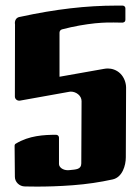

<svg xmlns="http://www.w3.org/2000/svg" viewBox="-20 -673 506 693"><path d="M273.4 -83.5C273.4 -61 253.9 -61.5 231.9 -59.1C229.5 -58.6 227.5 -58.6 225.1 -58.6C206.1 -58.6 192.9 -69.8 192.9 -81.1V-176.3C192.9 -181.6 188.5 -186.5 182.6 -186.5C138.7 -186.5 85 -183.6 37.6 -154.8C34.2 -153.3 32.7 -150.4 32.7 -146.5L33.7 -34.7C33.7 -16.6 49.3 0 70.3 0C85 0.5 99.1 0.5 112.8 0.5C147.5 0.5 191.9 -0.5 242.7 -4.4C293.5 -8.3 339.8 -15.1 386.7 -25.4C421.9 -33.2 434.1 -76.2 434.1 -105L435.1 -356.4C435.1 -374 428.2 -393.6 414.6 -407.2C400.9 -420.9 383.3 -425.8 369.6 -425.8C364.7 -425.8 359.9 -425.3 354.5 -424.3L194.8 -396V-555.2C194.8 -560.5 198.2 -565.4 203.6 -566.9C248 -578.6 287.1 -585 322.8 -588.9C357.9 -592.3 378.9 -591.8 390.1 -591.8C400.9 -591.8 411.6 -591.8 422.4 -591.3C424.8 -591.3 427.2 -592.8 429.7 -594.2C431.6 -596.2 432.6 -598.6 432.6 -601.6V-643.1C432.6 -648.9 427.7 -652.8 422.4 -652.8H399.9C292.5 -652.8 180.7 -640.1 53.2 -612.3C39.6 -610.8 33.7 -601.1 33.7 -589.8C33.7 -588.4 33.7 -586.4 34.2 -584.5L33.7 -326.7V-324.7C33.7 -316.9 40 -309.6 49.8 -309.6C51.3 -309.6 52.2 -309.6 53.7 -310.1L230.5 -341.8C232.4 -342.3 234.4 -342.3 235.8 -342.3C254.4 -342.3 274.4 -328.1 274.4 -308.1Z"/></svg>

Font: QTS-Omar 
Style: Regular
Weight: 400
Designer: Mohammed Abd El khaliq
Foundry: QafType Studio
Version: Version 1.001